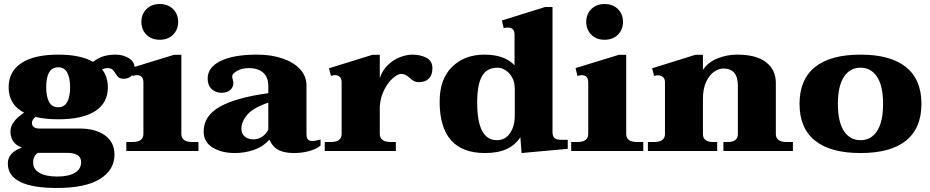

<svg xmlns="http://www.w3.org/2000/svg" viewBox="-20 -752 4630 956"><path d="M650 -416Q650 -390 635.5 -375Q621 -360 595 -360Q579 -360 571 -366.5Q563 -373 555 -386Q548 -399 539.5 -406Q531 -413 514 -413Q505 -413 488 -407Q517 -370 517 -317Q517 -239 453.5 -198.5Q390 -158 270 -158Q205 -158 156 -170Q139 -155 139 -139Q139 -127 148.5 -119.5Q158 -112 176 -112H378Q455 -112 502.5 -78Q550 -44 550 18Q550 94 478 139Q406 184 263 184Q142 184 80.5 153.5Q19 123 19 62Q19 7 89 -17Q32 -38 32 -98Q32 -146 100 -191Q23 -231 23 -317Q23 -396 86.5 -438Q150 -480 270 -480Q381 -480 443 -444Q471 -465 497.5 -472.5Q524 -480 555 -480Q594 -480 622 -462Q650 -444 650 -416ZM329 -317Q329 -363 315 -390Q301 -417 270 -417Q210 -417 210 -317Q210 -272 224 -245Q238 -218 270 -218Q301 -218 315 -245Q329 -272 329 -317ZM145 58Q145 91 177 109Q209 127 265 127Q321 127 352.5 108.5Q384 90 384 55Q384 9 312 9H169Q145 24 145 58Z M684 -643Q684 -682 709.5 -707Q735 -732 775 -732Q816 -732 841.5 -707Q867 -682 867 -643Q867 -604 841.5 -579Q816 -554 775 -554Q735 -554 709.5 -579Q684 -604 684 -643ZM609 -45H640Q694 -45 694 -85V-342Q694 -378 660 -378Q659 -378 640 -374L631 -413L846 -479H883V-85Q883 -45 937 -45H968V0H609Z M994 -97Q994 -175 1074.5 -220.5Q1155 -266 1316 -288V-323Q1316 -368 1290 -390.5Q1264 -413 1219 -413Q1185 -413 1160.5 -399Q1136 -385 1136 -372Q1136 -367 1139 -355.5Q1142 -344 1142 -338Q1142 -318 1126.5 -304Q1111 -290 1081 -290Q1054 -290 1034 -308.5Q1014 -327 1014 -361Q1014 -417 1078.5 -448.5Q1143 -480 1260 -480Q1332 -480 1388 -460.5Q1444 -441 1475 -406.5Q1506 -372 1506 -327V-86Q1506 -66 1513 -58Q1520 -50 1534 -50Q1552 -50 1576 -58V-27Q1554 -9 1518.5 0.5Q1483 10 1444 10Q1400 10 1370 -3.5Q1340 -17 1322 -55H1320Q1289 -21 1243.5 -5.5Q1198 10 1150 10Q1083 10 1038.5 -17.5Q994 -45 994 -97ZM1316 -107V-241Q1240 -215 1211 -180.5Q1182 -146 1182 -111Q1182 -86 1198.5 -72Q1215 -58 1244 -58Q1264 -58 1284.5 -71Q1305 -84 1316 -107Z M2133 -412Q2133 -378 2115 -360.5Q2097 -343 2067 -343Q2051 -343 2040 -349Q2029 -355 2019 -365Q2007 -375 1998.5 -379.5Q1990 -384 1977 -384Q1961 -384 1937 -363.5Q1913 -343 1894 -306.5Q1875 -270 1871 -223V-86Q1871 -45 1925 -45H1951V0H1597V-45H1628Q1681 -45 1681 -85V-342Q1681 -361 1671.5 -369.5Q1662 -378 1647 -378Q1641 -378 1628 -374L1618 -412L1834 -479H1871V-363Q1885 -404 1913.5 -430.5Q1942 -457 1974.5 -468.5Q2007 -480 2033 -480Q2073 -480 2103 -464.5Q2133 -449 2133 -412Z M2169 -246Q2169 -358 2231 -419Q2293 -480 2392 -480Q2492 -480 2542 -427V-580Q2542 -615 2508 -615Q2502 -615 2488 -612L2479 -650L2694 -717H2731V-95Q2731 -74 2740.5 -65Q2750 -56 2776 -56H2807V-11L2577 10L2571 -69Q2546 -30 2503 -10Q2460 10 2395 10Q2169 10 2169 -246ZM2543 -173V-312Q2543 -343 2530 -366.5Q2517 -390 2497 -402.5Q2477 -415 2458 -415Q2404 -415 2380 -373Q2356 -331 2356 -241Q2356 -54 2454 -54Q2496 -54 2519.5 -89Q2543 -124 2543 -173Z M2899 -643Q2899 -682 2924.5 -707Q2950 -732 2990 -732Q3031 -732 3056.5 -707Q3082 -682 3082 -643Q3082 -604 3056.5 -579Q3031 -554 2990 -554Q2950 -554 2924.5 -579Q2899 -604 2899 -643ZM2824 -45H2855Q2909 -45 2909 -85V-342Q2909 -378 2875 -378Q2874 -378 2855 -374L2846 -413L3061 -479H3098V-85Q3098 -45 3152 -45H3183V0H2824Z M3928 -45V0H3582V-45H3604Q3654 -45 3654 -85V-325Q3654 -411 3581 -411Q3561 -411 3537.5 -396Q3514 -381 3497 -346.5Q3480 -312 3480 -259V-85Q3480 -45 3530 -45H3551V0H3206V-45H3237Q3291 -45 3291 -85V-342Q3291 -360 3281 -368.5Q3271 -377 3255 -377Q3246 -377 3237 -374L3227 -412L3442 -479H3480V-404Q3505 -442 3552 -461Q3599 -480 3650 -480Q3746 -480 3794.5 -442Q3843 -404 3843 -339V-85Q3843 -45 3897 -45Z M3961 -235Q3961 -356 4038 -418Q4115 -480 4265 -480Q4414 -480 4491 -418Q4568 -356 4568 -235Q4568 -114 4491.5 -52Q4415 10 4265 10Q4115 10 4038 -52Q3961 -114 3961 -235ZM4377 -235Q4377 -324 4347 -369.5Q4317 -415 4265 -415Q4212 -415 4182 -369.5Q4152 -324 4152 -235Q4152 -145 4182 -99.5Q4212 -54 4265 -54Q4317 -54 4347 -99.5Q4377 -145 4377 -235Z"/></svg>

Font: Taviraj ExtraBold
Style: Regular
Weight: 800
Designer: Katatrad Team
Foundry: CadsonDemak
Version: Version 1.001